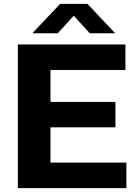

<svg xmlns="http://www.w3.org/2000/svg" viewBox="-20 -969 712 989"><path d="M72 0V-740H626V-608.5H240V-444H574.5V-313H240V-131.5H631V0ZM146.5 -797.5 289.5 -949H430.5L573.5 -797.5H442.5L360 -888L277.5 -797.5Z"/></svg>

Font: Encode Sans SmExp
Style: Bold
Weight: 700
Width: 6
Designer: Multiple Designers
Foundry: Impallari Type
Version: Version 3.002; ttfautohint (v1.8.3) -l 8 -r 50 -G 200 -x 14 